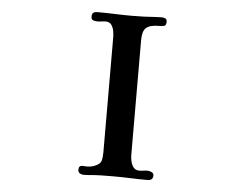

<svg xmlns="http://www.w3.org/2000/svg" viewBox="-52 -808 1104 870"><g transform="rotate(5 500.0 -373.0)"><path d="M674 -27Q674 -4 649 -4Q611 -4 572 -5.5Q533 -7 495 -7Q467 -7 439 -6.5Q411 -6 382 -3Q376 -3 370.5 -2.5Q365 -2 359 -2Q349 -2 341 -7Q333 -12 333 -24Q333 -42 350 -42Q355 -42 360 -41.5Q365 -41 369 -41Q388 -41 404 -47Q430 -57 434.5 -72.5Q439 -88 439 -112Q439 -243 438.5 -374Q438 -505 438 -636Q438 -649 435 -664.5Q432 -680 423.5 -691.5Q415 -703 398 -703Q389 -703 379.5 -701.5Q370 -700 361 -700Q351 -700 341.5 -703Q332 -706 332 -719Q332 -733 338.5 -737.5Q345 -742 358 -742Q397 -742 436 -740.5Q475 -739 514 -739Q541 -739 568 -740Q595 -741 622 -743Q629 -743 635 -743.5Q641 -744 648 -744Q658 -744 665.5 -740.5Q673 -737 673 -725Q673 -708 662 -706Q651 -704 638 -704Q599 -704 582 -689Q565 -674 565 -634Q565 -503 565.5 -372Q566 -241 566 -110Q566 -97 569.5 -81.5Q573 -66 582 -54.5Q591 -43 608 -43Q618 -43 627 -44.5Q636 -46 646 -46Q654 -46 664 -41.5Q674 -37 674 -27Z"/></g></svg>

Font: Kaisei Tokumin
Style: Bold
Weight: 700
Designer: Font-Kai, 金井和夫
Foundry: KAZUO KANAI
Version: Version 5.003